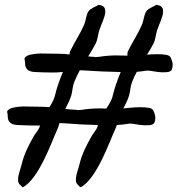

<svg xmlns="http://www.w3.org/2000/svg" viewBox="-20 -742 747 797"><path d="M389 -722C378 -714 356 -708 348 -696C337 -680 337 -657 329 -639C313 -602 290 -568 272 -531C269 -526 269 -521 269 -518V-516C253 -518 236 -519 216 -519L149 -520C139 -520 111 -518 96 -512C74 -500 84 -498 84 -482C84 -464 89 -444 126 -443C148 -442 171 -441 194 -441C209 -441 223 -441 237 -443H241C228 -412 216 -379 208 -345C204 -328 195 -313 185 -297C173 -298 159 -299 144 -299L77 -300C67 -300 39 -298 24 -292C2 -280 12 -278 12 -262C12 -244 17 -224 54 -223C76 -222 99 -221 122 -221C130 -221 138 -221 146 -221C144 -207 128 -190 121 -178C99 -139 80 -103 70 -60C67 -46 55 -17 55 3C55 13 57 20 63 25C66 26 72 37 75 35C142 2 200 -168 215 -198C220 -209 224 -220 227 -231L251 -230C299 -226 342 -224 386 -223V-221C384 -207 368 -190 361 -178C339 -139 320 -103 310 -60C307 -46 295 -17 295 3C295 13 297 20 303 25C306 26 312 37 315 35C382 2 440 -168 455 -198C459 -206 462 -215 465 -223C473 -224 481 -224 489 -225C500 -226 512 -229 523 -229C532 -229 556 -223 578 -222H584C603 -222 621 -222 623 -240C624 -244 629 -258 616 -284C611 -294 593 -297 560 -297C535 -297 509 -293 492 -292C501 -309 510 -326 516 -346C521 -364 521 -383 528 -401C534 -416 540 -430 548 -444C552 -444 557 -445 561 -445C572 -446 584 -449 595 -449C604 -449 628 -443 650 -442H656C675 -442 693 -442 695 -460C696 -464 701 -478 688 -504C683 -514 665 -517 632 -517C618 -517 603 -516 590 -515C600 -530 609 -545 617 -561C626 -579 626 -597 632 -616C640 -641 657 -672 657 -694C657 -709 652 -719 629 -722C618 -714 596 -708 588 -696C577 -680 577 -657 569 -639C553 -602 530 -568 512 -531C509 -526 509 -521 509 -518V-512V-511C492 -511 476 -512 459 -512C447 -512 434 -511 422 -510C406 -509 391 -505 375 -505C373 -505 372 -505 370 -506C361 -506 353 -507 346 -508C357 -525 367 -542 377 -561C386 -579 386 -597 392 -616C400 -641 417 -672 417 -694C417 -709 412 -719 389 -722ZM251 -290C260 -308 270 -326 276 -346C281 -364 281 -383 288 -401C295 -418 303 -435 311 -450H323C378 -446 428 -444 481 -443C468 -411 456 -379 448 -345C444 -326 433 -309 421 -291C410 -292 399 -292 387 -292C375 -292 362 -291 350 -290C334 -289 319 -285 303 -285C301 -285 300 -285 298 -286C280 -287 265 -288 251 -290Z"/></svg>

Font: Ancial
Style: Regular
Weight: 400
Designer: Daytona Mess (Anne-Dauphine Borione)
Foundry: Daytona Mess (Anne-Dauphine Borione)
Version: Version 1.000;Glyphs 3.2 (3192)